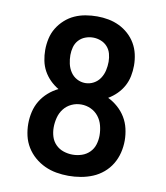

<svg xmlns="http://www.w3.org/2000/svg" viewBox="-84 -813 768 890"><g transform="rotate(10 300.0 -367.5)"><path d="M298 8Q269 8 240.5 3Q212 -2 186 -14Q160 -26 138 -45Q116 -64 101 -88.5Q86 -113 79.5 -141Q73 -169 73 -198Q73 -198 73 -198Q73 -198 73 -198Q73 -226 79.5 -254Q86 -282 100.5 -306Q115 -330 136.5 -349Q158 -368 183 -380Q161 -393 143 -411Q125 -429 113 -451Q101 -473 96 -498Q91 -523 91 -548Q91 -575 97 -602Q103 -629 117 -652Q131 -675 151.5 -693.5Q172 -712 196.5 -723Q221 -734 248 -738.5Q275 -743 302 -743Q329 -743 355.5 -738Q382 -733 406 -721.5Q430 -710 450 -692Q470 -674 483.5 -651Q497 -628 503 -601.5Q509 -575 509 -548Q509 -548 509 -548Q509 -548 509 -548Q509 -523 504 -498Q499 -473 487 -451Q475 -429 457 -411Q439 -393 417 -380Q442 -368 463.5 -349Q485 -330 499.5 -306Q514 -282 520.5 -254Q527 -226 527 -198Q527 -198 527 -198Q527 -198 527 -198Q527 -169 520 -140.5Q513 -112 498 -87Q483 -62 460.5 -43Q438 -24 411.5 -13Q385 -2 356 3Q327 8 298 8ZM300 -429Q321 -429 339.5 -439Q358 -449 369.5 -466.5Q381 -484 385.5 -504.5Q390 -525 390 -545Q390 -564 385 -582.5Q380 -601 367.5 -615Q355 -629 337 -636Q319 -643 300 -643Q281 -643 263 -636Q245 -629 232.5 -615Q220 -601 215 -582.5Q210 -564 210 -545Q210 -525 214.5 -504.5Q219 -484 230.5 -466.5Q242 -449 260.5 -439Q279 -429 300 -429ZM300 -92Q322 -92 343 -99Q364 -106 379.5 -121.5Q395 -137 401.5 -158Q408 -179 408 -201Q408 -224 402 -247.5Q396 -271 381.5 -289.5Q367 -308 345.5 -318Q324 -328 300 -328Q276 -328 254.5 -318Q233 -308 218.5 -289.5Q204 -271 198 -247.5Q192 -224 192 -201Q192 -179 198.5 -158Q205 -137 220.5 -121.5Q236 -106 257 -99Q278 -92 300 -92Z"/></g></svg>

Font: Zed Sans Extended
Style: Bold
Weight: 700
Width: 7
Designer: Belleve Invis
Foundry: Belleve Invis
Version: Version 1.0.0; ttfautohint (v1.8.4)